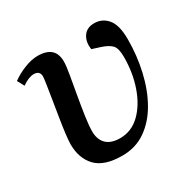

<svg xmlns="http://www.w3.org/2000/svg" viewBox="-124 -657 812 803"><g transform="rotate(-30 281.5 -255.5)"><path d="M250 14Q163 14 124 -26.5Q85 -67 85 -135Q85 -152 89 -185Q93 -218 99.5 -257.5Q106 -297 112 -335Q118 -373 122.5 -401.5Q127 -430 127 -439Q127 -467 98 -467Q73 -467 41 -444L23 -477Q50 -497 85 -511Q120 -525 150 -525Q234 -525 234 -450Q234 -430 227 -389.5Q220 -349 211.5 -301Q203 -253 196.5 -208.5Q190 -164 190 -137Q190 -98 212 -76Q234 -54 278 -54Q333 -54 374 -93.5Q415 -133 438 -198.5Q461 -264 461 -341Q461 -382 447 -397.5Q433 -413 400 -424L359 -437Q353 -474 370 -499.5Q387 -525 423 -525Q462 -525 487 -495Q512 -465 512 -397Q512 -318 495 -244Q478 -170 445 -112Q412 -54 363 -20Q314 14 250 14Z"/></g></svg>

Font: Literata 36pt Medium
Style: Italic
Weight: 500
Italic angle: -2°
Designer: Latin by Veronika Burian and Jose Scaglione. Greek by Irene Vlachou. Cyrillic by Vera Evstafieva
Foundry: TypeTogether
Version: Version 3.002